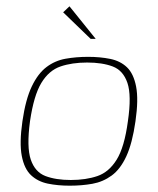

<svg xmlns="http://www.w3.org/2000/svg" viewBox="-20 -583 500 608"><path d="M201 5Q163 5 131.5 -1.5Q100 -8 78.5 -28Q57 -48 49 -89Q41 -130 51 -199Q61 -268 80.5 -309Q100 -350 127 -370.5Q154 -391 187.5 -397Q221 -403 259 -403Q297 -403 329 -396.5Q361 -390 382 -370Q403 -350 411 -309Q419 -268 409 -199Q399 -129 380 -88Q361 -47 333.5 -27Q306 -7 272.5 -1Q239 5 201 5ZM204 -13Q252 -13 288.5 -25.5Q325 -38 349.5 -77.5Q374 -117 385 -199Q397 -281 383.5 -320.5Q370 -360 337 -372.5Q304 -385 256 -385Q208 -385 171.5 -372.5Q135 -360 111 -320.5Q87 -281 75 -199Q64 -117 77.5 -77.5Q91 -38 124 -25.5Q157 -13 204 -13ZM267 -460 180 -544 200 -563 283 -460Z"/></svg>

Font: Genos Thin Thin
Style: Italic
Weight: 250
Italic angle: -8°
Version: Version 1.010